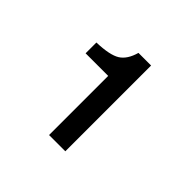

<svg xmlns="http://www.w3.org/2000/svg" viewBox="-111 -856 657 657"><g transform="rotate(45 217.0 -527.5)"><path d="M198.2 -319.8V-606H88.9V-658.2Q151.9 -660.2 178 -676.5Q204.1 -692.9 215.8 -734.9H276.9V-319.8Z"/></g></svg>

Font: ClearSansRegular
Style: Regular
Weight: 400
Foundry: Intel Corporation
Version: Version 1.00